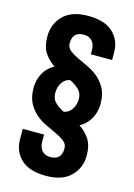

<svg xmlns="http://www.w3.org/2000/svg" viewBox="-119 -770 634 906"><g transform="rotate(15 198.0 -317.5)"><path d="M35 -314Q35 -352 52 -384Q69 -416 104 -436Q75 -455 55 -484.5Q35 -514 35 -566Q35 -626 76 -667Q117 -708 197 -708Q278 -708 318.5 -670Q359 -632 359 -572V-536H255V-557Q255 -584 240.5 -600.5Q226 -617 200 -617Q145 -617 145 -561Q145 -540 161 -527Q177 -514 201 -502.5Q225 -491 252.5 -478.5Q280 -466 304 -446Q328 -426 344 -396.5Q360 -367 360 -321Q360 -283 342.5 -250.5Q325 -218 290 -198Q319 -180 339.5 -150Q360 -120 360 -69Q360 -9 319 32Q278 73 198 73Q117 73 76.5 35Q36 -3 36 -63V-113H140V-78Q140 -51 154.5 -34.5Q169 -18 195 -18Q250 -18 250 -74Q250 -95 234 -108Q218 -121 194 -132.5Q170 -144 142.5 -156.5Q115 -169 91 -189Q67 -209 51 -238.5Q35 -268 35 -314ZM140 -318Q140 -288 157.5 -271Q175 -254 201 -241Q226 -245 240.5 -267Q255 -289 255 -317Q255 -346 237 -363Q219 -380 193 -393Q168 -389 154 -367.5Q140 -346 140 -318Z"/></g></svg>

Font: BebasNeueW03-Regular
Style: Regular
Weight: 400
Designer: Ryoichi Tsunekawa
Foundry: Ryoichi Tsunekawa
Version: Version 1.30